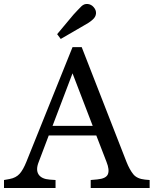

<svg xmlns="http://www.w3.org/2000/svg" viewBox="-20 -941 769 961"><path d="M0 0V-40L28 -45Q60 -51 78 -71Q96 -91 112 -131L343 -705H389L613 -131Q629 -91 647.5 -68.5Q666 -46 706 -42L729 -40V0H434V-40L467 -43Q511 -47 520 -69Q529 -91 513 -131L462 -263H224L174 -131Q158 -91 173 -68Q188 -45 229 -42L258 -40V0ZM243 -311H444L343 -574ZM284 -746 266 -770 348 -868Q359 -880 368.5 -890Q378 -900 388 -910Q402 -923 419.5 -921Q437 -919 449 -905Q462 -890 460.5 -873Q459 -856 444 -843Q433 -833 421.5 -826Q410 -819 396 -811Z"/></svg>

Font: Hedvig Letters Serif 12pt
Style: Regular
Weight: 400
Designer: Alexander Örn & Tor Weibull
Foundry: Kanon Foundry
Version: Version 1.000; ttfautohint (v1.8.4.7-5d5b)